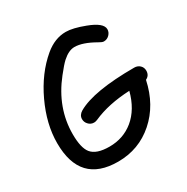

<svg xmlns="http://www.w3.org/2000/svg" viewBox="-172 -874 1024 1054"><g transform="rotate(-30 340.0 -347.5)"><path d="M634.8 -279.3Q604.5 -136.7 507.6 -51.5Q410.6 33.7 278.8 33.7Q158.7 33.7 98.6 -30Q38.6 -93.8 38.6 -221.7Q38.6 -341.8 98.4 -469.2Q158.2 -596.7 252 -675.3Q314.5 -727.5 384.3 -727.5Q428.7 -727.5 501.5 -699.7Q590.3 -666.5 590.3 -626Q590.3 -606.9 575.7 -592Q561 -577.1 540.5 -577.1Q529.8 -577.1 510.3 -588.9Q435.5 -631.8 384.3 -631.8Q347.7 -631.8 307.6 -595.7Q287.6 -577.6 250 -529.8Q137.2 -387.7 137.2 -221.7Q137.2 -134.3 165.5 -99.6Q196.3 -61.5 278.8 -61.5Q366.2 -61.5 430.7 -113.8Q498.5 -169.4 525.4 -272.9Q390.1 -266.6 293.5 -223.6Q282.2 -218.3 271.5 -218.3Q250 -218.3 235.8 -234.4Q222.7 -248.5 222.7 -267.6Q222.7 -293 248.5 -308.6Q354 -369.6 612.3 -369.6Q633.3 -369.6 647.5 -356.2Q661.6 -342.8 661.6 -322.3Q661.6 -292 634.8 -279.3Z"/></g></svg>

Font: Bharatayuddha
Style: Regular
Weight: 400
Designer: R.S. Wihananto
Foundry: R.S. Wihananto
Version: Version 2.0.1